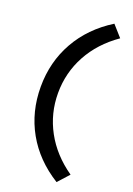

<svg xmlns="http://www.w3.org/2000/svg" viewBox="-166 -763 699 1011"><g transform="rotate(20 183.0 -258.0)"><path d="M290 186Q168 110 104 -4Q40 -118 40 -258Q40 -397 104.5 -511.5Q169 -626 291 -702L346 -640Q244 -569 190.5 -470.5Q137 -372 137 -258Q137 -144 190.5 -45.5Q244 53 346 124Z"/></g></svg>

Font: Lexend
Style: Regular
Weight: 400
Designer: Bonnie Shaver-Troup, Thomas Jockin
Foundry: Lexend
Version: Version 1.007; ttfautohint (v1.8.3)